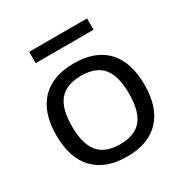

<svg xmlns="http://www.w3.org/2000/svg" viewBox="-167 -854 963 1000"><g transform="rotate(-30 314.5 -354.0)"><path d="M144 -718H492V-650H144ZM315 10Q186 10 117.5 -62Q49 -134 49 -270Q49 -406 117.5 -478Q186 -550 315 -550Q443 -550 511 -478Q579 -406 579 -270Q579 -134 511 -62Q443 10 315 10ZM315 -64Q404 -64 445 -114Q486 -164 486 -270Q486 -376 445 -425.5Q404 -475 315 -475Q226 -475 184.5 -425.5Q143 -376 143 -270Q143 -164 184.5 -114Q226 -64 315 -64Z"/></g></svg>

Font: Encode Sans Wide
Style: Regular
Weight: 400
Designer: Pablo Impallari, Andres Torresi
Foundry: Pablo Impallari, Andres Torresi
Version: Version 1.000; ttfautohint (v1.00) -l 8 -r 50 -G 200 -x 14 -